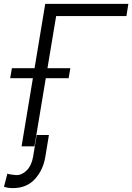

<svg xmlns="http://www.w3.org/2000/svg" viewBox="-59 -747 675 980"><path d="M596.2 -727.3 586.3 -665.1H227.6L116.8 0H51.1L171.9 -727.3ZM-7.1 -347.7 1.8 -398.8H300.1L291.2 -347.7ZM128.2 -57.9H190.7L172.2 54.3Q160.9 121.8 118.8 167.4Q76.7 213.1 7.1 213.1Q-6 213.1 -16.5 211.6Q-27 210.2 -38.7 206L-21.3 139.2Q-17.8 141.3 -7.5 142.9Q2.8 144.5 12.8 145.6Q22.7 146.7 25.2 146.7Q53.6 146.7 77.8 122.3Q101.9 98 109.7 54.3Z"/></svg>

Font: Inter UI Light
Style: Italic
Weight: 300
Italic angle: 9.39999°
Designer: Rasmus Andersson
Foundry: rsms
Version: 3.2;8d6f07862